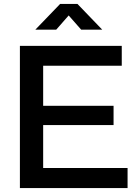

<svg xmlns="http://www.w3.org/2000/svg" viewBox="-20 -964 704 984"><path d="M161.1 -812 288.1 -943.8H377L503.9 -812H396L332 -884.8L268.1 -812ZM82 0V-729H604V-627H201.2V-421.9H562V-323.2H201.2V-103H633.8V0Z"/></svg>

Font: BDO Grotesk Medium
Style: Regular
Weight: 500
Designer: Deni Anggara
Foundry: Lokal Container
Version: Version 2.000